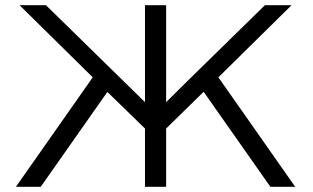

<svg xmlns="http://www.w3.org/2000/svg" viewBox="-20 -715 1197 735"><path d="M41 0 335 -419 55 -695H156L535 -324V-695H616V-324Q678 -386 805 -510Q932 -634 994 -695H1096L816 -419L1110 0H1015L760 -363H759L616 -223V0H535V-223L391 -363L136 0Z"/></svg>

Font: Coval
Style: Light
Weight: 300
Foundry: Context Ltd
Version: Version 001.000